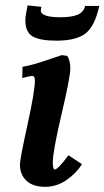

<svg xmlns="http://www.w3.org/2000/svg" viewBox="-20 -706 396 728"><path d="M214.4 -497.1 234.9 -494.1Q246.6 -477.5 246.6 -445.8Q246.6 -414.1 213.4 -272.9Q180.2 -131.8 180.2 -90.3Q180.2 -63.5 188 -63.5Q199.2 -63.5 239.7 -117.2L291 -83.5Q269.5 -49.3 232.2 -23.4Q194.8 2.4 151.4 2.4Q105.5 2.4 80.6 -20.5Q55.7 -43.5 55.7 -82Q55.7 -103.5 84 -231.9Q112.3 -360.4 112.3 -399.9Q112.3 -418 103 -418Q94.2 -418 64.5 -410.2L65.4 -452.6Q102.1 -459 155.5 -477.3Q209 -495.6 214.4 -497.1ZM209.5 -640.6Q251 -640.6 274.2 -650.1Q297.4 -659.7 302.7 -683.6H356.4Q339.8 -606.9 304.4 -579.3Q269 -551.8 194.3 -551.8Q130.9 -551.8 103.5 -568.1Q76.2 -584.5 76.2 -627.9Q76.2 -646.5 84.5 -685.5L136.7 -680.2Q134.8 -668.5 134.8 -666.5Q134.8 -640.6 209.5 -640.6Z"/></svg>

Font: Flanker
Style: Bold Italic
Weight: 700
Italic angle: -12°
Designer: Flanker
Version: Version 2.000